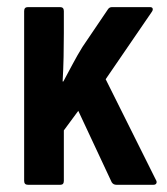

<svg xmlns="http://www.w3.org/2000/svg" viewBox="-20 -512 462 532"><path d="M57.3 0Q46.9 0 46.9 -10.9V-481.4Q46.9 -492.3 57.3 -492.3H146.5Q156.9 -492.3 156.9 -481.4V-420.2Q156.9 -389.2 156.2 -354Q155.5 -318.7 153.5 -286.2H155.5Q168.5 -310.2 181.3 -334.4Q194.1 -358.6 208.6 -382.1L278.8 -485.8Q282.8 -492.3 290.2 -492.3H395.3Q401.8 -492.3 403 -488.3Q404.2 -484.3 400.8 -479.4L272.8 -292.5L411.8 -13.9Q415.3 -8.4 413.3 -4.2Q411.3 0 405.4 0H302.4Q294 0 289.5 -7L196.9 -204.9L156.9 -150.7V-10.9Q156.9 0 147.5 0Z"/></svg>

Font: Sofia Sans Condensed
Style: Regular
Weight: 400
Designer: Botio Nikoltchev, Ani Petrova
Foundry: lettersoup
Version: Version 4.100